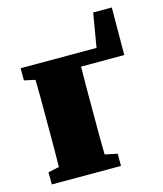

<svg xmlns="http://www.w3.org/2000/svg" viewBox="-98 -703 661 777"><g transform="rotate(-15 232.5 -314.5)"><path d="M23 0V-51L69 -61Q70 -97 70 -138Q70 -179 70 -210V-277Q70 -308 70 -349Q70 -390 69 -426L23 -436V-487H341L365 -629H443L442 -430H261Q260 -393 260 -351Q260 -309 260 -277V-210Q260 -179 260 -139Q260 -99 261 -62L313 -51V0Z"/></g></svg>

Font: Source Serif 4 Black
Style: Regular
Weight: 900
Designer: Frank Grießhammer
Foundry: Adobe
Version: Version 4.005;hotconv 1.1.0;makeotfexe 2.6.0